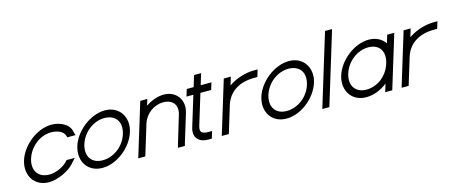

<svg xmlns="http://www.w3.org/2000/svg" viewBox="-47 -1441 4977 2105"><g transform="rotate(-15 2441.0 -389.0)"><path d="M709.5 -464 726.2 -404H633.2L627.3 -424C612.2 -473 552 -502 475.3 -503C349.9 -503 229.5 -410 188.9 -281C149.5 -152 214.5 -60 339.8 -60C412.6 -61 497.5 -98 543.3 -146L560.1 -165H654.1L598.4 -104C539.9 -40 413.4 19 315.4 20C148.6 20 61 -121 108.9 -281C157.8 -441 333 -583 499.7 -583H500.9C597.2 -582 689.2 -535 709.5 -464Z M714.2 -282C762.8 -441 938.8 -582 1104.7 -583C1271.5 -583 1360.5 -440 1311.2 -282C1262.3 -122 1088 21 920.4 20C753.6 20 665.3 -122 714.2 -282ZM794.2 -282C754.5 -152 820.3 -59 944.8 -60C1070.2 -60 1192.2 -151 1231.2 -282C1270.7 -411 1206.5 -502 1080.3 -503C954.9 -503 833.7 -411 794.2 -282Z M1567.7 -512.6C1630.8 -555.4 1704.5 -582.5 1773.2 -583C1919.3 -583 2001.1 -461 1958.8 -326L1865.3 -20L1853.7 21H1774.7L1786 -19L1878.7 -326C1910.5 -430 1855.4 -502 1748.8 -503C1641.8 -503 1542.5 -430 1510.7 -326L1498.4 -286L1417.1 -20L1404.9 20H1324.9L1337.1 -20L1418.4 -286L1430.7 -326L1497 -543L1509.2 -583H1589.2L1577 -543Z M2168.9 -497 2063.4 -152C2043.6 -84 2064.3 -60 2144.3 -60H2184.3L2159.8 20H2119.8C2009.8 20 1952.6 -48 1983.4 -152L2088.9 -497H2050.9H2010.9L2035.4 -577H2075.4H2113.4L2140 -664L2152.2 -704H2232.2L2220 -664L2193.4 -577H2275.4H2315.4L2290.9 -497H2250.9Z M2508.8 -490C2594.6 -549.8 2703.5 -583 2801.2 -583H2841.2L2816.8 -503H2776.8C2619.3 -503 2492.4 -432.5 2446.7 -286.8L2445.2 -282L2433 -242L2365.1 -20L2352.9 20H2272.9L2285.1 -20L2353 -242L2365.2 -282C2365.6 -283.3 2366 -284.6 2366.4 -285.9L2445 -543L2457.2 -583H2537.2L2525 -543Z M2803.2 -282C2851.8 -441 3027.8 -582 3193.7 -583C3360.5 -583 3449.5 -440 3400.2 -282C3351.3 -122 3177 21 3009.4 20C2842.6 20 2754.3 -122 2803.2 -282ZM2883.2 -282C2843.5 -152 2909.3 -59 3033.8 -60C3159.2 -60 3281.2 -151 3320.2 -282C3359.7 -411 3295.5 -502 3169.3 -503C3043.9 -503 2922.7 -411 2883.2 -282Z M3652 -759 3664.3 -799H3744.3L3732 -759L3506.1 -20L3493.9 20H3413.9L3426.1 -20Z M3708.9 -281C3757.8 -441 3933.8 -582 4099.7 -583C4183.3 -583 4250.3 -547.1 4284.2 -491.3L4300 -543L4312.2 -583H4392.2L4380 -543L4301.1 -284.8L4299.9 -281L4220.1 -20L4207.9 20H4127.9L4140.1 -20L4155.6 -70.8C4088 -15.1 3999.3 20.5 3915.4 20C3748.6 20 3660.3 -122 3708.9 -281ZM3788.9 -281C3749.5 -152 3815.3 -59 3939.8 -60C4063.7 -60 4178.5 -148.8 4218.5 -276.3L4219.9 -281C4259.7 -411 4201.5 -502 4075.3 -503C3949.9 -503 3828.7 -411 3788.9 -281Z M4549.8 -490C4635.6 -549.8 4744.5 -583 4842.2 -583H4882.2L4857.8 -503H4817.8C4660.3 -503 4533.4 -432.5 4487.7 -286.8L4486.2 -282L4474 -242L4406.1 -20L4393.9 20H4313.9L4326.1 -20L4394 -242L4406.2 -282C4406.6 -283.3 4407 -284.6 4407.4 -285.9L4486 -543L4498.2 -583H4578.2L4566 -543Z"/></g></svg>

Font: Nordica Plus
Style: NordicaClassicLtExtObl
Weight: 300
Version: Version 1.01